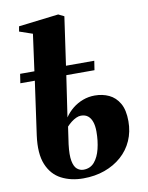

<svg xmlns="http://www.w3.org/2000/svg" viewBox="-90 -870 727 946"><g transform="rotate(-10 273.5 -397.5)"><path d="M224.5 -298.5Q241 -323 264.2 -341.8Q287.5 -360.5 315.8 -371Q344 -381.5 375 -381.5Q414 -381.5 446 -366.5Q478 -351.5 497.5 -318Q517 -284.5 517 -228Q517 -175.5 497.5 -131.5Q478 -87.5 442 -55.8Q406 -24 357.2 -6.5Q308.5 11 250 11Q188 11 140.5 -13.8Q93 -38.5 70.5 -93Q48 -147.5 60 -237L97.5 -504.5H25L32 -550.5H103.5L128.5 -734L63 -756.5L67.5 -782L267.5 -806L296 -792L261.5 -550.5H403L396 -504.5H255ZM291 -295.5Q280 -295.5 267.2 -289.8Q254.5 -284 242.2 -274.5Q230 -265 219.5 -253.5Q216.5 -234.5 213.8 -214.2Q211 -194 207 -167Q200.5 -114 206.2 -84.2Q212 -54.5 226.2 -42.8Q240.5 -31 258 -31Q292 -31 312.8 -55.2Q333.5 -79.5 343.2 -119.2Q353 -159 353 -205.5Q353 -233.5 346.2 -253.5Q339.5 -273.5 326 -284.5Q312.5 -295.5 291 -295.5Z"/></g></svg>

Font: Merriweather 96pt Black
Style: Italic
Weight: 900
Italic angle: -7.8°
Version: Version 2.101